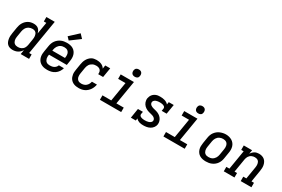

<svg xmlns="http://www.w3.org/2000/svg" viewBox="96 -1959 4608 3141"><g transform="rotate(30 2400.0 -388.5)"><path d="M204 8Q175 8 149.5 0Q124 -8 105 -26Q86 -44 76 -69Q66 -94 62 -120.5Q58 -147 59.5 -175Q61 -203 66 -231L84 -341Q88 -366 96 -391Q104 -416 117.5 -439Q131 -462 150.5 -481.5Q170 -501 193.5 -514Q217 -527 242.5 -532.5Q268 -538 294 -538Q319 -538 342 -531.5Q365 -525 382.5 -510Q400 -495 410.5 -474Q421 -453 426 -430L463 -651H416V-735H574L466 -84H513V0H355L369 -82Q355 -61 337 -43Q319 -25 297 -13.5Q275 -2 251 3Q227 8 204 8ZM255 -76Q271 -76 286.5 -79Q302 -82 316.5 -89Q331 -96 344 -107Q357 -118 365.5 -132Q374 -146 379 -161Q384 -176 387 -192L405 -302Q408 -320 409 -337.5Q410 -355 408 -372Q406 -389 399.5 -405Q393 -421 381 -432.5Q369 -444 352.5 -449Q336 -454 318 -454Q301 -454 284.5 -450.5Q268 -447 252.5 -439Q237 -431 223.5 -418.5Q210 -406 201 -391Q192 -376 186.5 -360Q181 -344 178 -327L160 -217Q157 -200 156.5 -182.5Q156 -165 159.5 -149Q163 -133 171 -118.5Q179 -104 192 -94Q205 -84 221.5 -80Q238 -76 255 -76Q255 -76 255 -76Q255 -76 255 -76Z M859 8Q835 8 812 5Q789 2 767.5 -6Q746 -14 728 -26.5Q710 -39 696.5 -56Q683 -73 674.5 -94Q666 -115 662.5 -137.5Q659 -160 660.5 -184Q662 -208 666 -231L684 -341Q688 -368 697.5 -394.5Q707 -421 724 -445Q741 -469 764 -487.5Q787 -506 813 -517.5Q839 -529 867 -533.5Q895 -538 921 -538Q952 -538 982.5 -532Q1013 -526 1038 -511Q1063 -496 1080.5 -472.5Q1098 -449 1106.5 -420.5Q1115 -392 1115 -361Q1115 -330 1109 -299L1097 -223H761L760 -217Q757 -200 756.5 -182Q756 -164 760 -148Q764 -132 772.5 -117.5Q781 -103 794 -93.5Q807 -84 824 -80Q841 -76 859 -76Q878 -76 898 -79.5Q918 -83 936 -92.5Q954 -102 968 -118Q982 -134 988 -153H1083Q1074 -117 1052.5 -85Q1031 -53 999 -31Q967 -9 930.5 -0.5Q894 8 859 8ZM775 -307H1014L1015 -313Q1018 -330 1018.5 -347.5Q1019 -365 1015.5 -381.5Q1012 -398 1004 -412Q996 -426 983 -436Q970 -446 953.5 -450Q937 -454 920 -454Q903 -454 886 -451Q869 -448 853 -440Q837 -432 824 -419.5Q811 -407 801.5 -392Q792 -377 786.5 -360.5Q781 -344 778 -327ZM924 -584 874 -636 1035 -785 1101 -715Z M1453 8Q1430 8 1407 5Q1384 2 1363 -6Q1342 -14 1324.5 -27Q1307 -40 1294 -57.5Q1281 -75 1273.5 -95.5Q1266 -116 1262.5 -138.5Q1259 -161 1260.5 -184.5Q1262 -208 1266 -231L1284 -341Q1288 -366 1295 -390Q1302 -414 1314 -437Q1326 -460 1344 -480Q1362 -500 1384 -514Q1406 -528 1431.5 -533Q1457 -538 1481 -538Q1504 -538 1527 -534Q1550 -530 1570.5 -521.5Q1591 -513 1608 -498.5Q1625 -484 1636 -465L1646 -530H1740L1710 -349H1617Q1620 -371 1616 -392Q1612 -413 1598 -427.5Q1584 -442 1563.5 -448Q1543 -454 1522 -454Q1505 -454 1488 -451Q1471 -448 1455 -440Q1439 -432 1425 -420Q1411 -408 1401.5 -392.5Q1392 -377 1386.5 -360.5Q1381 -344 1378 -327L1360 -217Q1357 -200 1356.5 -182.5Q1356 -165 1359 -149Q1362 -133 1370 -118.5Q1378 -104 1390.5 -94Q1403 -84 1419.5 -80Q1436 -76 1453 -76Q1476 -76 1500 -83Q1524 -90 1543 -106.5Q1562 -123 1573.5 -145Q1585 -167 1590 -191H1685Q1680 -164 1670 -138Q1660 -112 1644 -88.5Q1628 -65 1606.5 -46Q1585 -27 1559.5 -14.5Q1534 -2 1507 3Q1480 8 1453 8Z M1851 0V-84H2017L2077 -446H1938V-530H2188L2114 -84H2253V0ZM2156 -611Q2140 -611 2124.5 -616.5Q2109 -622 2099.5 -634.5Q2090 -647 2087.5 -663.5Q2085 -680 2088 -697Q2090 -708 2096 -719Q2102 -730 2112 -737Q2122 -744 2133.5 -746.5Q2145 -749 2156 -749Q2173 -749 2188 -743.5Q2203 -738 2212.5 -725.5Q2222 -713 2224.5 -696.5Q2227 -680 2224 -663Q2223 -652 2217 -641Q2211 -630 2201 -623Q2191 -616 2179.5 -613.5Q2168 -611 2156 -611Z M2672 8Q2653 8 2633.5 6Q2614 4 2596 -2Q2578 -8 2562.5 -18Q2547 -28 2536 -43L2529 0H2436L2465 -181H2559L2551 -136Q2549 -124 2553.5 -113.5Q2558 -103 2566.5 -96.5Q2575 -90 2585.5 -86Q2596 -82 2607.5 -80Q2619 -78 2630.5 -77Q2642 -76 2654 -76Q2672 -76 2690 -78Q2708 -80 2726 -86Q2744 -92 2759.5 -105Q2775 -118 2778 -136Q2781 -155 2771.5 -170.5Q2762 -186 2747 -195.5Q2732 -205 2714.5 -210Q2697 -215 2679.5 -219.5Q2662 -224 2645 -228.5Q2628 -233 2612 -240.5Q2596 -248 2581 -258Q2566 -268 2554 -280Q2542 -292 2532.5 -307Q2523 -322 2517.5 -338.5Q2512 -355 2510 -373.5Q2508 -392 2511 -411Q2515 -430 2522.5 -448Q2530 -466 2542.5 -481.5Q2555 -497 2571.5 -508.5Q2588 -520 2606.5 -527Q2625 -534 2644 -536Q2663 -538 2681 -538Q2704 -538 2726 -535.5Q2748 -533 2768.5 -526.5Q2789 -520 2807.5 -509Q2826 -498 2839 -482L2846 -530H2940L2910 -349H2817L2824 -394Q2826 -406 2821.5 -416.5Q2817 -427 2808.5 -433.5Q2800 -440 2789.5 -444Q2779 -448 2767.5 -450Q2756 -452 2744.5 -453Q2733 -454 2722 -454Q2705 -454 2687.5 -452Q2670 -450 2653.5 -444Q2637 -438 2622.5 -425Q2608 -412 2606 -395Q2603 -379 2609.5 -365Q2616 -351 2627.5 -341.5Q2639 -332 2653.5 -326Q2668 -320 2682.5 -316Q2697 -312 2712 -308.5Q2727 -305 2742 -300.5Q2757 -296 2770.5 -290Q2784 -284 2797 -276Q2810 -268 2821 -258Q2832 -248 2841 -236.5Q2850 -225 2857 -211.5Q2864 -198 2868 -183.5Q2872 -169 2873.5 -153Q2875 -137 2872 -121Q2867 -90 2846.5 -62.5Q2826 -35 2796.5 -19Q2767 -3 2735.5 2.5Q2704 8 2673 8Q2673 8 2672.5 8Q2672 8 2672 8Z M3051 0V-84H3217L3277 -446H3138V-530H3388L3314 -84H3453V0ZM3356 -611Q3340 -611 3324.5 -616.5Q3309 -622 3299.5 -634.5Q3290 -647 3287.5 -663.5Q3285 -680 3288 -697Q3290 -708 3296 -719Q3302 -730 3312 -737Q3322 -744 3333.5 -746.5Q3345 -749 3356 -749Q3373 -749 3388 -743.5Q3403 -738 3412.5 -725.5Q3422 -713 3424.5 -696.5Q3427 -680 3424 -663Q3423 -652 3417 -641Q3411 -630 3401 -623Q3391 -616 3379.5 -613.5Q3368 -611 3356 -611Z M3854 8Q3823 8 3793 2Q3763 -4 3737.5 -19Q3712 -34 3694.5 -57.5Q3677 -81 3668.5 -109.5Q3660 -138 3660.5 -169Q3661 -200 3666 -231L3684 -341Q3688 -368 3697.5 -395Q3707 -422 3724 -445.5Q3741 -469 3764 -488Q3787 -507 3813.5 -518Q3840 -529 3867 -535Q3894 -541 3922 -541Q3953 -541 3982.5 -533.5Q4012 -526 4037 -511Q4062 -496 4080 -472.5Q4098 -449 4106.5 -420.5Q4115 -392 4115 -361Q4115 -330 4109 -299L4091 -189Q4087 -162 4077.5 -135.5Q4068 -109 4051.5 -85Q4035 -61 4012 -42.5Q3989 -24 3962.5 -12.5Q3936 -1 3908.5 3.5Q3881 8 3854 8ZM3855 -76Q3872 -76 3889 -79Q3906 -82 3922 -90Q3938 -98 3951 -110.5Q3964 -123 3973.5 -138Q3983 -153 3988.5 -169.5Q3994 -186 3997 -203L4015 -313Q4018 -330 4018.5 -347.5Q4019 -365 4015.5 -381.5Q4012 -398 4004 -412.5Q3996 -427 3982.5 -436.5Q3969 -446 3952 -450Q3935 -454 3918 -454Q3901 -454 3884.5 -450.5Q3868 -447 3852 -439Q3836 -431 3823 -418.5Q3810 -406 3801 -391Q3792 -376 3786.5 -360Q3781 -344 3778 -327L3760 -217Q3757 -200 3756.5 -182.5Q3756 -165 3759.5 -149Q3763 -133 3771 -118.5Q3779 -104 3792 -94Q3805 -84 3821.5 -80Q3838 -76 3855 -76Q3855 -76 3855 -76Q3855 -76 3855 -76Z M4191 0V-84H4249L4309 -446H4263V-530H4420L4408 -456Q4419 -475 4434.5 -491Q4450 -507 4468.5 -518Q4487 -529 4508 -533.5Q4529 -538 4549 -538Q4578 -538 4605 -530Q4632 -522 4652.5 -505Q4673 -488 4685.5 -464Q4698 -440 4703.5 -412.5Q4709 -385 4707.5 -356.5Q4706 -328 4701 -299L4666 -84H4713V0H4511V-84H4569L4607 -313Q4610 -330 4610.5 -347Q4611 -364 4608.5 -380Q4606 -396 4599 -410.5Q4592 -425 4580 -435Q4568 -445 4552 -449.5Q4536 -454 4519 -454Q4503 -454 4488 -451Q4473 -448 4458 -441Q4443 -434 4430.5 -422.5Q4418 -411 4409.5 -397.5Q4401 -384 4396 -368.5Q4391 -353 4388 -338L4346 -84H4393V0Z"/></g></svg>

Font: Iosevka Curly Slab MdExObl
Style: Regular
Weight: 500
Width: 7
Italic angle: -9°
Monospace: yes
Designer: Belleve Invis
Foundry: Belleve Invis
Version: Version 11.1.0; ttfautohint (v1.8.3)